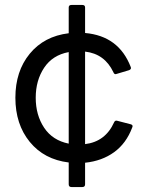

<svg xmlns="http://www.w3.org/2000/svg" viewBox="-20 -754 590 774"><path d="M268 0Q257 0 257 -11V-99Q158 -111 100 -182Q42 -253 42 -360Q42 -467 100 -537.5Q158 -608 257 -620V-724Q257 -734 268 -734H312Q323 -734 323 -724V-621Q459 -609 507 -484L508 -480Q508 -474 500 -471L450 -456L446 -455Q440 -455 437 -463Q402 -537 323 -546V-173Q405 -183 440 -261Q444 -270 453 -267L507 -253Q518 -250 513 -240Q489 -176 440 -140.5Q391 -105 323 -98V-11Q323 0 312 0ZM257 -175V-544Q192 -532 158 -481Q124 -430 124 -360Q124 -290 158 -239Q192 -188 257 -175Z"/></svg>

Font: LINE Seed Sans TH
Style: Regular
Weight: 400
Designer: Dalton Maag Ltd | Thai characters by Cadson Demak Co.,Ltd.
Foundry: Dalton Maag Ltd
Version: Version 1.002